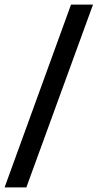

<svg xmlns="http://www.w3.org/2000/svg" viewBox="-26 -763 426 838"><path d="M-6 55 284 -743H380L89 55Z"/></svg>

Font: Saira Medium
Style: Regular
Weight: 500
Designer: Hector Gatti with collaboration of the Omnibus-Type team
Foundry: Omnibus-Type
Version: Version 1.100; ttfautohint (v1.8.3)